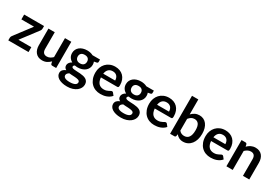

<svg xmlns="http://www.w3.org/2000/svg" viewBox="63 -1907 4669 3252"><g transform="rotate(30 2397.5 -281.0)"><path d="M429.5 -462Q429.5 -449 425 -436.5Q420.5 -424 413 -416L169.5 -95H422V0H26V-51.5Q26 -60 30 -71.8Q34 -83.5 42 -94L288 -418.5H40.5V-513H429.5Z M962.5 -513V0H887Q862.5 0 856 -22.5L847.5 -63.5Q816 -31.5 778 -11.8Q740 8 688.5 8Q646.5 8 614.2 -6.2Q582 -20.5 560 -46.5Q538 -72.5 526.8 -108.2Q515.5 -144 515.5 -187V-513H639V-187Q639 -140 660.8 -114.2Q682.5 -88.5 726 -88.5Q758 -88.5 786 -102.8Q814 -117 839 -142V-513Z M1272 -269Q1295 -269 1312 -275.2Q1329 -281.5 1340.2 -292.5Q1351.5 -303.5 1357.2 -319Q1363 -334.5 1363 -353Q1363 -391 1340.2 -413.2Q1317.5 -435.5 1272 -435.5Q1226.5 -435.5 1203.8 -413.2Q1181 -391 1181 -353Q1181 -335 1186.8 -319.5Q1192.5 -304 1203.8 -292.8Q1215 -281.5 1232.2 -275.2Q1249.5 -269 1272 -269ZM1411.5 23Q1411.5 8 1402.5 -1.5Q1393.5 -11 1378 -16.2Q1362.5 -21.5 1341.8 -24Q1321 -26.5 1297.8 -27.8Q1274.5 -29 1249.8 -30Q1225 -31 1201.5 -34Q1181 -22.5 1168.2 -7Q1155.5 8.5 1155.5 29Q1155.5 42.5 1162.2 54.2Q1169 66 1183.8 74.5Q1198.5 83 1222 87.8Q1245.5 92.5 1279.5 92.5Q1314 92.5 1339 87.2Q1364 82 1380.2 72.8Q1396.5 63.5 1404 50.8Q1411.5 38 1411.5 23ZM1534.5 -495.5V-449.5Q1534.5 -427.5 1508 -422.5L1462 -414Q1472.5 -387.5 1472.5 -356Q1472.5 -318 1457.2 -287.2Q1442 -256.5 1415 -235Q1388 -213.5 1351.2 -201.8Q1314.5 -190 1272 -190Q1257 -190 1243 -191.5Q1229 -193 1215.5 -195.5Q1191.5 -181 1191.5 -163Q1191.5 -147.5 1205.8 -140.2Q1220 -133 1243.5 -130Q1267 -127 1297 -126.2Q1327 -125.5 1358.5 -123Q1390 -120.5 1420 -114.2Q1450 -108 1473.5 -94.5Q1497 -81 1511.2 -57.8Q1525.5 -34.5 1525.5 2Q1525.5 36 1508.8 68Q1492 100 1460.2 125Q1428.5 150 1382.2 165.2Q1336 180.5 1277 180.5Q1219 180.5 1176 169.2Q1133 158 1104.5 139.2Q1076 120.5 1062 96Q1048 71.5 1048 45Q1048 9 1069.8 -15.2Q1091.5 -39.5 1129.5 -54Q1109 -64.5 1097 -82Q1085 -99.5 1085 -128Q1085 -139.5 1089.2 -151.8Q1093.5 -164 1101.8 -176Q1110 -188 1122.5 -198.8Q1135 -209.5 1152 -218Q1113 -239 1090.8 -274Q1068.5 -309 1068.5 -356Q1068.5 -394 1083.8 -424.8Q1099 -455.5 1126.2 -477.2Q1153.5 -499 1190.8 -510.5Q1228 -522 1272 -522Q1305 -522 1334 -515.2Q1363 -508.5 1387 -495.5Z M1934 -315.5Q1934 -339.5 1927.2 -360.8Q1920.5 -382 1907 -398Q1893.5 -414 1872.8 -423.2Q1852 -432.5 1824.5 -432.5Q1771 -432.5 1740.2 -402Q1709.5 -371.5 1701 -315.5ZM1698.5 -241Q1701.5 -201.5 1712.5 -172.8Q1723.5 -144 1741.5 -125.2Q1759.5 -106.5 1784.2 -97.2Q1809 -88 1839 -88Q1869 -88 1890.8 -95Q1912.5 -102 1928.8 -110.5Q1945 -119 1957.2 -126Q1969.5 -133 1981 -133Q1996.5 -133 2004 -121.5L2039.5 -76.5Q2019 -52.5 1993.5 -36.2Q1968 -20 1940.2 -10.2Q1912.5 -0.5 1883.8 3.5Q1855 7.5 1828 7.5Q1774.5 7.5 1728.5 -10.2Q1682.5 -28 1648.5 -62.8Q1614.5 -97.5 1595 -148.8Q1575.5 -200 1575.5 -267.5Q1575.5 -320 1592.5 -366.2Q1609.5 -412.5 1641.2 -446.8Q1673 -481 1718.8 -501Q1764.5 -521 1822 -521Q1870.5 -521 1911.5 -505.5Q1952.5 -490 1982 -460.2Q2011.5 -430.5 2028.2 -387.2Q2045 -344 2045 -288.5Q2045 -260.5 2039 -250.8Q2033 -241 2016 -241Z M2325 -269Q2348 -269 2365 -275.2Q2382 -281.5 2393.2 -292.5Q2404.5 -303.5 2410.2 -319Q2416 -334.5 2416 -353Q2416 -391 2393.2 -413.2Q2370.5 -435.5 2325 -435.5Q2279.5 -435.5 2256.8 -413.2Q2234 -391 2234 -353Q2234 -335 2239.8 -319.5Q2245.5 -304 2256.8 -292.8Q2268 -281.5 2285.2 -275.2Q2302.5 -269 2325 -269ZM2464.5 23Q2464.5 8 2455.5 -1.5Q2446.5 -11 2431 -16.2Q2415.5 -21.5 2394.8 -24Q2374 -26.5 2350.8 -27.8Q2327.5 -29 2302.8 -30Q2278 -31 2254.5 -34Q2234 -22.5 2221.2 -7Q2208.5 8.5 2208.5 29Q2208.5 42.5 2215.2 54.2Q2222 66 2236.8 74.5Q2251.5 83 2275 87.8Q2298.5 92.5 2332.5 92.5Q2367 92.5 2392 87.2Q2417 82 2433.2 72.8Q2449.5 63.5 2457 50.8Q2464.5 38 2464.5 23ZM2587.5 -495.5V-449.5Q2587.5 -427.5 2561 -422.5L2515 -414Q2525.5 -387.5 2525.5 -356Q2525.5 -318 2510.2 -287.2Q2495 -256.5 2468 -235Q2441 -213.5 2404.2 -201.8Q2367.5 -190 2325 -190Q2310 -190 2296 -191.5Q2282 -193 2268.5 -195.5Q2244.5 -181 2244.5 -163Q2244.5 -147.5 2258.8 -140.2Q2273 -133 2296.5 -130Q2320 -127 2350 -126.2Q2380 -125.5 2411.5 -123Q2443 -120.5 2473 -114.2Q2503 -108 2526.5 -94.5Q2550 -81 2564.2 -57.8Q2578.5 -34.5 2578.5 2Q2578.5 36 2561.8 68Q2545 100 2513.2 125Q2481.5 150 2435.2 165.2Q2389 180.5 2330 180.5Q2272 180.5 2229 169.2Q2186 158 2157.5 139.2Q2129 120.5 2115 96Q2101 71.5 2101 45Q2101 9 2122.8 -15.2Q2144.5 -39.5 2182.5 -54Q2162 -64.5 2150 -82Q2138 -99.5 2138 -128Q2138 -139.5 2142.2 -151.8Q2146.5 -164 2154.8 -176Q2163 -188 2175.5 -198.8Q2188 -209.5 2205 -218Q2166 -239 2143.8 -274Q2121.5 -309 2121.5 -356Q2121.5 -394 2136.8 -424.8Q2152 -455.5 2179.2 -477.2Q2206.5 -499 2243.8 -510.5Q2281 -522 2325 -522Q2358 -522 2387 -515.2Q2416 -508.5 2440 -495.5Z M2987 -315.5Q2987 -339.5 2980.2 -360.8Q2973.5 -382 2960 -398Q2946.5 -414 2925.8 -423.2Q2905 -432.5 2877.5 -432.5Q2824 -432.5 2793.2 -402Q2762.5 -371.5 2754 -315.5ZM2751.5 -241Q2754.5 -201.5 2765.5 -172.8Q2776.5 -144 2794.5 -125.2Q2812.5 -106.5 2837.2 -97.2Q2862 -88 2892 -88Q2922 -88 2943.8 -95Q2965.5 -102 2981.8 -110.5Q2998 -119 3010.2 -126Q3022.5 -133 3034 -133Q3049.5 -133 3057 -121.5L3092.5 -76.5Q3072 -52.5 3046.5 -36.2Q3021 -20 2993.2 -10.2Q2965.5 -0.5 2936.8 3.5Q2908 7.5 2881 7.5Q2827.5 7.5 2781.5 -10.2Q2735.5 -28 2701.5 -62.8Q2667.5 -97.5 2648 -148.8Q2628.5 -200 2628.5 -267.5Q2628.5 -320 2645.5 -366.2Q2662.5 -412.5 2694.2 -446.8Q2726 -481 2771.8 -501Q2817.5 -521 2875 -521Q2923.5 -521 2964.5 -505.5Q3005.5 -490 3035 -460.2Q3064.5 -430.5 3081.2 -387.2Q3098 -344 3098 -288.5Q3098 -260.5 3092 -250.8Q3086 -241 3069 -241Z M3314 -133Q3335 -107.5 3359.8 -97Q3384.5 -86.5 3412 -86.5Q3440.5 -86.5 3463.2 -96.8Q3486 -107 3502 -128.8Q3518 -150.5 3526.5 -184.2Q3535 -218 3535 -265Q3535 -349.5 3507 -387.2Q3479 -425 3426.5 -425Q3391 -425 3364.5 -408.8Q3338 -392.5 3314 -363ZM3314 -450Q3345 -482.5 3382.8 -501.8Q3420.5 -521 3469 -521Q3513.5 -521 3549.2 -503.5Q3585 -486 3610.2 -453.2Q3635.5 -420.5 3649 -374Q3662.5 -327.5 3662.5 -269.5Q3662.5 -207 3647 -156Q3631.5 -105 3602.8 -68.8Q3574 -32.5 3533.5 -12.5Q3493 7.5 3443.5 7.5Q3419.5 7.5 3400 2.8Q3380.5 -2 3364 -10.5Q3347.5 -19 3333.8 -31.2Q3320 -43.5 3307.5 -58.5L3302 -24Q3299 -11 3291.8 -5.5Q3284.5 0 3272 0H3190.5V-743H3314Z M4088.5 -315.5Q4088.5 -339.5 4081.8 -360.8Q4075 -382 4061.5 -398Q4048 -414 4027.2 -423.2Q4006.5 -432.5 3979 -432.5Q3925.5 -432.5 3894.8 -402Q3864 -371.5 3855.5 -315.5ZM3853 -241Q3856 -201.5 3867 -172.8Q3878 -144 3896 -125.2Q3914 -106.5 3938.8 -97.2Q3963.5 -88 3993.5 -88Q4023.5 -88 4045.2 -95Q4067 -102 4083.2 -110.5Q4099.5 -119 4111.8 -126Q4124 -133 4135.5 -133Q4151 -133 4158.5 -121.5L4194 -76.5Q4173.5 -52.5 4148 -36.2Q4122.5 -20 4094.8 -10.2Q4067 -0.5 4038.2 3.5Q4009.5 7.5 3982.5 7.5Q3929 7.5 3883 -10.2Q3837 -28 3803 -62.8Q3769 -97.5 3749.5 -148.8Q3730 -200 3730 -267.5Q3730 -320 3747 -366.2Q3764 -412.5 3795.8 -446.8Q3827.5 -481 3873.2 -501Q3919 -521 3976.5 -521Q4025 -521 4066 -505.5Q4107 -490 4136.5 -460.2Q4166 -430.5 4182.8 -387.2Q4199.5 -344 4199.5 -288.5Q4199.5 -260.5 4193.5 -250.8Q4187.5 -241 4170.5 -241Z M4407.5 -450Q4423 -465.5 4440.2 -478.8Q4457.5 -492 4476.8 -501.2Q4496 -510.5 4518 -515.8Q4540 -521 4566 -521Q4608 -521 4640.5 -506.8Q4673 -492.5 4694.8 -466.8Q4716.5 -441 4727.8 -405.2Q4739 -369.5 4739 -326.5V0H4615.5V-326.5Q4615.5 -373.5 4594 -399.2Q4572.5 -425 4528.5 -425Q4496.5 -425 4468.5 -410.5Q4440.5 -396 4415.5 -371V0H4292V-513H4367.5Q4391.5 -513 4399 -490.5Z"/></g></svg>

Font: LatoLatin
Style: Bold
Weight: 700
Designer: Lukasz Dziedzic with Adam Twardoch and Botio Nikoltchev
Foundry: tyPoland Lukasz Dziedzic
Version: Version 2.015; 2015-08-06; http://www.latofonts.com/